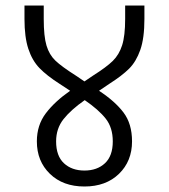

<svg xmlns="http://www.w3.org/2000/svg" viewBox="-20 -661 614 698"><path d="M377 -356 340 -331Q398 -293 429 -252Q460 -211 460 -147Q460 -75 412.5 -29Q365 17 287 17Q209 17 161.5 -29Q114 -75 114 -147Q114 -206 146.5 -249Q179 -292 235 -331L197 -356Q150 -386 123.5 -413.5Q97 -441 83 -483.5Q69 -526 69 -592V-641H139V-592Q139 -529 149 -495.5Q159 -462 181.5 -440.5Q204 -419 256 -386L287 -365L318 -386Q367 -417 390 -439.5Q413 -462 424 -496.5Q435 -531 435 -592V-641H505V-592Q505 -522 490 -479.5Q475 -437 449.5 -411.5Q424 -386 377 -356ZM288 -297Q238 -262 211 -228Q184 -194 184 -147Q184 -94 212.5 -67.5Q241 -41 287 -41Q333 -41 361.5 -67.5Q390 -94 390 -147Q390 -197 364.5 -229.5Q339 -262 288 -297Z"/></svg>

Font: Biryani Light
Style: Regular
Weight: 300
Designer: Dan Reynolds and Mathieu Réguer
Foundry: Dan Reynolds and Mathieu Réguer
Version: Version 1.004; ttfautohint (v1.1) -l 5 -r 5 -G 72 -x 0 -D la